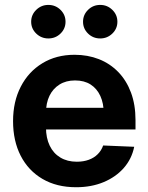

<svg xmlns="http://www.w3.org/2000/svg" viewBox="-20 -766 615 797"><path d="M295.9 11.2Q215.3 11.2 156.5 -23.2Q97.7 -57.6 65.9 -119.4Q34.2 -181.2 34.2 -263.2Q34.2 -344.2 66.2 -406.2Q98.1 -468.3 155.8 -503.4Q213.4 -538.6 289.6 -538.6Q344.2 -538.6 390.4 -520.5Q436.5 -502.4 470.7 -467.3Q504.9 -432.1 523.7 -381.8Q542.5 -331.5 542.5 -267.1V-228.5H88.9V-318.4H474.6L410.6 -295.4Q410.6 -336.9 396.5 -367.7Q382.3 -398.4 356 -415.3Q329.6 -432.1 291.5 -432.1Q253.9 -432.1 226.8 -415Q199.7 -397.9 185.3 -368.2Q170.9 -338.4 170.9 -298.3V-236.8Q170.9 -193.4 186.3 -161.4Q201.7 -129.4 230.5 -112.1Q259.3 -94.7 298.8 -94.7Q326.7 -94.7 348.6 -102.8Q370.6 -110.8 385.7 -126Q400.9 -141.1 408.2 -162.1L537.1 -156.7Q526.9 -106.4 493.9 -68.8Q460.9 -31.2 410.2 -10Q359.4 11.2 295.9 11.2ZM396 -606.4Q366.2 -606.4 345.5 -626.7Q324.7 -647 324.7 -675.8Q324.7 -704.6 345.5 -725.1Q366.2 -745.6 396 -745.6Q425.3 -745.6 446.3 -725.1Q467.3 -704.6 467.3 -675.8Q467.3 -647 446.3 -626.7Q425.3 -606.4 396 -606.4ZM180.7 -606.4Q151.4 -606.4 130.4 -626.7Q109.4 -647 109.4 -675.8Q109.4 -704.6 130.4 -725.1Q151.4 -745.6 180.7 -745.6Q210.4 -745.6 231.2 -725.1Q252 -704.6 252 -675.8Q252 -647 231.2 -626.7Q210.4 -606.4 180.7 -606.4Z"/></svg>

Font: Inter Cardless Tabular Bold
Style: Bold
Weight: 700
Designer: Rasmus Andersson
Foundry: rsms
Version: Version 4.000;git-4fc901f